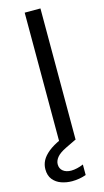

<svg xmlns="http://www.w3.org/2000/svg" viewBox="-169 -743 538 989"><g transform="rotate(-15 100.5 -249.0)"><path d="M74 0V-700H158V0ZM86 202Q56 202 29 192.5Q2 183 -15 162Q-32 141 -32 107Q-32 83 -21 61.5Q-10 40 15.5 19Q41 -2 84 -21L137 -44L158 -1L100 27Q65 44 50.5 62Q36 80 36 99Q36 122 52.5 135Q69 148 96 148Q110 148 127.5 144Q145 140 161 133V189Q145 195 125.5 198.5Q106 202 86 202Z"/></g></svg>

Font: DM Sans 18pt
Style: Regular
Weight: 400
Designer: Colophon Foundry, Jonny Pinhorn
Foundry: Colophon Foundry
Version: Version 4.004;gftools[0.9.30]